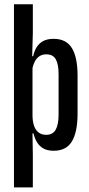

<svg xmlns="http://www.w3.org/2000/svg" viewBox="-20 -684 410 880"><path d="M226 7Q198 7 179.5 -3.2Q161 -13.5 150 -31.5Q139 -49.5 133.5 -72.5H106.5L129 -152.5Q129.5 -126.5 136.2 -107Q143 -87.5 157 -76.8Q171 -66 191.5 -66Q222 -66 235.2 -89.5Q248.5 -113 248.5 -158.5V-344.5Q248.5 -389 235.8 -412Q223 -435 192 -435Q174 -435 161 -426.5Q148 -418 140 -403Q132 -388 128 -368.5L113 -426.5H132Q137 -450 148 -467.8Q159 -485.5 178 -495.8Q197 -506 225.5 -506Q284 -506 309.8 -463.2Q335.5 -420.5 335.5 -337.5V-163Q335.5 -79.5 309.8 -36.2Q284 7 226 7ZM44 175V-664.5H130.5V-533L126.5 -391L129 -388.5V-109L128.5 -94L130.5 23.5V175Z"/></svg>

Font: Anek Tamil Condensed Medium
Style: Regular
Weight: 500
Width: 3
Designer: Aadarsh Rajan (Tamil), Yesha Goshar (Latin)
Foundry: Ek Type
Version: Version 1.003